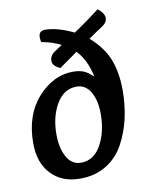

<svg xmlns="http://www.w3.org/2000/svg" viewBox="-85 -814 723 890"><g transform="rotate(-10 276.5 -369.5)"><path d="M277 -413Q217 -413 182 -353.5Q147 -294 147 -211Q147 -146 170.5 -104Q194 -62 237 -62Q298 -62 332 -123.5Q366 -185 366 -270Q366 -333 342.5 -373Q319 -413 277 -413ZM447 -670Q438 -664 412.5 -647Q387 -630 375 -621Q435 -569 460 -507Q485 -445 485 -359Q485 -289 470.5 -226Q456 -163 426 -108.5Q396 -54 343.5 -22Q291 10 221 10Q135 10 84.5 -43.5Q34 -97 34 -189Q34 -322 107 -403Q180 -484 272 -484Q300 -484 320.5 -476.5Q341 -469 367 -444Q350 -526 305 -572L219 -511Q183 -526 183 -551Q183 -572 202 -588Q221 -600 243 -615Q206 -635 152 -645Q149 -654 149 -667Q149 -698 179 -698Q236 -698 313 -661Q372 -700 435 -749Q466 -727 466 -702Q466 -685 447 -670Z"/></g></svg>

Font: Overlock
Style: Bold Italic
Weight: 700
Designer: Dario Muhafara
Foundry: Dario Manuel Muhafara
Version: Version 1.002